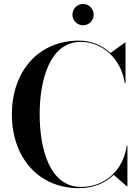

<svg xmlns="http://www.w3.org/2000/svg" viewBox="-20 -972 728 1002"><path d="M358 -895.5C358 -865 383 -840 413.5 -840C444 -840 469 -865 469 -895.5C469 -926 444 -951.5 413.5 -951.5C383 -951.5 358 -926 358 -895.5ZM645 -212.5H641.5C626.5 -96 539 3.5 402 3.5C240.5 3.5 187 -193 187 -375C187 -557 240.5 -753.5 402 -753.5C515.5 -753.5 614 -663 631 -537.5H635V-750H632L556.5 -695.5C513.5 -736 456.5 -760 392 -760C179 -760 42 -598 42 -375C42 -152 179 10 392 10C467.5 10 529 -16 573.5 -59.5L641.5 0H645Z"/></svg>

Font: Bodoni* 48pt Medium
Style: Regular
Weight: 500
Version: Version 2.3